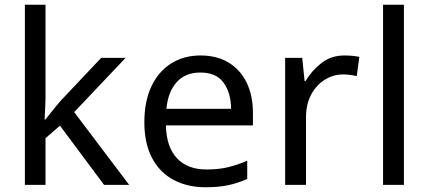

<svg xmlns="http://www.w3.org/2000/svg" viewBox="-20 -780 1809 810"><path d="M172 -363Q172 -347 170.5 -321Q169 -295 168 -276H172Q178 -284 190 -299Q202 -314 214.5 -329.5Q227 -345 236 -355L407 -536H510L293 -307L525 0H419L233 -250L172 -197V0H85V-760H172Z M826 -546Q895 -546 944.5 -516Q994 -486 1020.5 -431.5Q1047 -377 1047 -304V-251H680Q682 -160 726.5 -112.5Q771 -65 851 -65Q902 -65 941.5 -74.5Q981 -84 1023 -102V-25Q982 -7 942 1.5Q902 10 847 10Q771 10 712.5 -21Q654 -52 621.5 -113.5Q589 -175 589 -264Q589 -352 618.5 -415Q648 -478 701.5 -512Q755 -546 826 -546ZM825 -474Q762 -474 725.5 -433.5Q689 -393 682 -321H955Q954 -389 923 -431.5Q892 -474 825 -474Z M1433 -546Q1448 -546 1465.5 -544.5Q1483 -543 1496 -540L1485 -459Q1472 -462 1456.5 -464Q1441 -466 1427 -466Q1386 -466 1350 -443.5Q1314 -421 1292.5 -380.5Q1271 -340 1271 -286V0H1183V-536H1255L1265 -438H1269Q1295 -482 1336 -514Q1377 -546 1433 -546Z M1684 0H1596V-760H1684Z"/></svg>

Font: Noto Sans Manichaean
Style: Regular
Weight: 400
Designer: Monotype Design Team
Foundry: Monotype Imaging Inc.
Version: Version 2.005; ttfautohint (v1.8.4.7-5d5b)